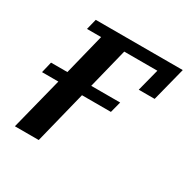

<svg xmlns="http://www.w3.org/2000/svg" viewBox="-124 -636 744 753"><g transform="rotate(30 248.0 -260.0)"><path d="M96 -237H22L34 -287H108L154 -472H90L102 -520H496L457 -367H385L411 -468H261L216 -287H347L334 -237H203L144 0H36Z"/></g></svg>

Font: IBM Plex Serif Medm
Style: Italic
Weight: 500
Italic angle: -14°
Designer: Mike Abbink, Paul van der Laan, Pieter van Rosmalen
Foundry: Bold Monday
Version: Version 3.001